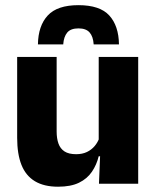

<svg xmlns="http://www.w3.org/2000/svg" viewBox="-20 -712 606 744"><path d="M199.5 -491.5V-202.5Q199.5 -175.5 206.5 -155.8Q213.5 -136 230 -125.2Q246.5 -114.5 275 -114.5Q299 -114.5 316.8 -123Q334.5 -131.5 346.8 -146Q359 -160.5 365 -178L388.5 -106.5H362.5Q354.5 -73.5 336.2 -46.5Q318 -19.5 286.2 -4Q254.5 11.5 205 11.5Q150.5 11.5 115.2 -9.8Q80 -31 63.2 -73Q46.5 -115 46.5 -178V-491.5ZM515.5 -491.5V0H363.5L368.5 -123L362.5 -137V-491.5ZM284 -692Q367 -692 403.5 -652Q440 -612 441 -540H343Q341 -570.5 327.2 -586.2Q313.5 -602 284 -602Q254 -602 240.5 -585.8Q227 -569.5 225 -540H127Q128 -612 165 -652Q202 -692 284 -692Z"/></svg>

Font: Anek Latin
Style: Bold
Weight: 700
Designer: Yesha Goshar
Foundry: Ek Type
Version: Version 1.003